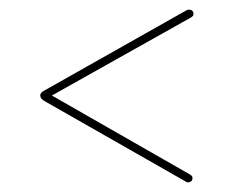

<svg xmlns="http://www.w3.org/2000/svg" viewBox="-20 -464 481 396"><path d="M374 -428 87 -267 372 -104Q377 -101 377 -97Q377 -88 367 -88Q365 -88 364 -89L71 -256Q63 -261 63 -267Q63 -273 71 -277L365 -443Q366 -444 370 -444Q379 -444 379 -435Q379 -431 374 -428Z"/></svg>

Font: Libertine Sup Thin
Style: Regular
Weight: 100
Designer: Bastien Sozeau
Foundry: NBR — Bastien Sozeau
Version: Version 2.003; ttfautohint (v1.8.4.7-5d5b);gftools[0.9.33]